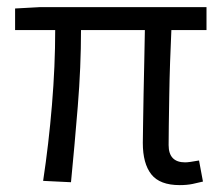

<svg xmlns="http://www.w3.org/2000/svg" viewBox="-20 -520 639 552"><path d="M496.6 12.2Q439.5 12.2 415 -18.8Q390.6 -49.8 390.6 -108.9Q390.6 -128.9 391.4 -166.3Q392.1 -203.6 392.8 -249.8Q393.6 -295.9 394.8 -344Q396 -392.1 396.5 -433.6H212.9Q212.9 -327.6 203.6 -213.9Q194.3 -100.1 184.1 3.9L104 0Q120.1 -106.4 129.4 -218.5Q138.7 -330.6 138.7 -433.6H23.4V-495.6L94.7 -499.5H573.7V-433.6H472.7Q470.7 -390.6 469 -341.1Q467.3 -291.5 466.6 -244.1Q465.8 -196.8 465.3 -159.4Q464.8 -122.1 464.8 -103Q464.8 -53.2 512.2 -53.2Q522.9 -53.2 552.2 -58.6L563.5 2Q550.3 5.4 533.9 8.8Q517.6 12.2 496.6 12.2Z"/></svg>

Font: Akatab
Style: Regular
Weight: 400
Designer: SIL Global
Foundry: SIL Global
Version: Version 4.100